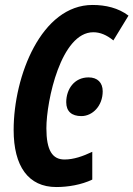

<svg xmlns="http://www.w3.org/2000/svg" viewBox="-20 -744 538 774"><path d="M207 10C254 10 308 1 352 -20V-132C314 -114 277 -101 240 -101C191 -101 167 -138 167 -227C167 -338 226 -614 356 -614C384 -614 410 -603 437 -581L498 -681C457 -712 406 -724 353 -724C147 -724 35 -438 35 -220C35 -74 94 10 207 10ZM308 -276C353 -276 394 -317 394 -376C394 -411 373 -432 337 -432C279 -432 247 -384 247 -332C247 -295 269 -276 308 -276Z"/></svg>

Font: Noto Sans ExtraCondensed
Style: Bold Italic
Weight: 700
Width: 2
Italic angle: -12°
Designer: Monotype Design Team
Foundry: Monotype Imaging Inc.
Version: Version 2.013